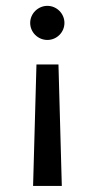

<svg xmlns="http://www.w3.org/2000/svg" viewBox="-20 -439 318 643"><path d="M138.7 -305.2C169.9 -305.2 195.8 -330.6 195.8 -362.3C195.8 -393.6 169.9 -419.4 138.7 -419.4C107.4 -419.4 81.1 -393.6 81.1 -362.3C81.1 -330.6 107.4 -305.2 138.7 -305.2ZM90.8 183.6H187L175.8 -223.1H102.1Z"/></svg>

Font: Now SemiBold
Style: Regular
Weight: 600
Designer: Alfredo Marco Pradil
Foundry: Alfredo Marco Pradil
Version: Version 1.200;hotconv 1.0.109;makeotfexe 2.5.65596